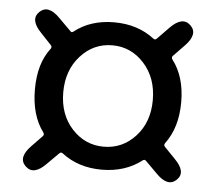

<svg xmlns="http://www.w3.org/2000/svg" viewBox="-41 -651 638 566"><g transform="rotate(5 277.5 -368.0)"><path d="M115 -153Q79 -116 54 -140Q29 -164 65 -201L96 -233Q101 -238 97 -244Q61 -292 61 -369Q61 -446 97 -492Q101 -498 96 -503L65 -536Q29 -573 54 -597Q79 -621 115 -584L150 -549Q154 -544 159 -548Q207 -586 277 -586Q347 -586 396 -548Q401 -544 406 -549L440 -584Q476 -621 501 -597Q526 -573 490 -536L458 -503Q453 -498 457 -492Q494 -444 494 -368.5Q494 -293 457 -244Q453 -238 458 -233L489 -201Q526 -164 501 -140Q476 -116 440 -153L406 -187Q401 -192 396 -188Q347 -150 277.5 -150Q208 -150 159 -188Q154 -192 149 -187ZM183.5 -260Q222 -218 277.5 -218Q333 -218 371.5 -260Q410 -302 410 -367.5Q410 -433 371.5 -475.5Q333 -518 277.5 -518Q222 -518 183.5 -475.5Q145 -433 145 -367.5Q145 -302 183.5 -260Z"/></g></svg>

Font: Resource Han Rounded KR
Style: Regular
Weight: 400
Designer: Cyano Hao (round all glyphs); Ryoko NISHIZUKA 西塚涼子 (kana, bopomofo & ideographs); Paul D. Hunt (Latin, Greek & Cyrillic)
Foundry: Cyano Hao
Version: 0.990